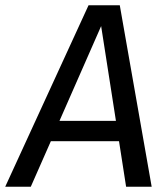

<svg xmlns="http://www.w3.org/2000/svg" viewBox="-52 -709 639 729"><path d="M388.2 -250 332 -609.9 173.8 -250ZM399.9 -172.9H141.1L64.9 0H-32.2L284.2 -689H402.8L523.9 0H426.8Z"/></svg>

Font: FiraSans-Italic
Style: Italic
Weight: 400
Italic angle: -8°
Designer: Carrois Corporate & Edenspiekermann AG
Foundry: Carrois Corporate GbR & Edenspiekermann AG
Version: Version 3.106;PS 003.106;hotconv 1.0.70;makeotf.lib2.5.58329